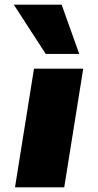

<svg xmlns="http://www.w3.org/2000/svg" viewBox="-20 -799 420 819"><path d="M44 0 125 -506H335L254 0ZM175 -569 39 -779H243L318 -569Z"/></svg>

Font: Nunito Sans 7pt Expanded Black
Style: Italic
Weight: 900
Width: 7
Italic angle: -9°
Designer: Vernon Adams
Foundry: Vernon Adams
Version: Version 3.101;gftools[0.9.27]